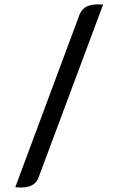

<svg xmlns="http://www.w3.org/2000/svg" viewBox="-20 -726 522 879"><path d="M50 131C96 136 140 130 156 88L452 -705C403 -709 360 -703 343 -656Z"/></svg>

Font: Mesarto
Style: Regular
Weight: 700
Designer: Mohamed Gaber
Foundry: Kief Type Foundry
Version: Version 2.020